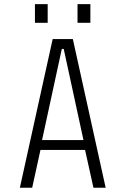

<svg xmlns="http://www.w3.org/2000/svg" viewBox="-20 -884 590 904"><path d="M477.5 0H420L380.5 -178H170.5L131.5 0H73.5L228 -700H323ZM271 -653.5 178 -224.5H373L280 -653.5ZM144.5 -864.5H204.5V-776.5H144.5ZM345 -864.5H405.5V-776.5H345Z"/></svg>

Font: Trispace SemiCondensed ExtraLight
Style: Regular
Weight: 200
Width: 4
Designer: Tyler Finck
Foundry: Etcetera Type Company
Version: Version 1.210; ttfautohint (v1.8.3)